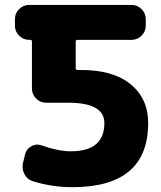

<svg xmlns="http://www.w3.org/2000/svg" viewBox="-20 -775 659 784"><path d="M406.2 -272.5Q406.2 -355.5 258.8 -355.5H168Q144.5 -355.5 127.4 -372.6Q110.4 -389.6 110.4 -413.1V-605.5Q110.4 -612.3 103.5 -612.3H98.6Q75.2 -612.3 58.1 -629.4Q41 -646.5 41 -669.9V-697.3Q41 -720.7 58.1 -737.8Q75.2 -754.9 98.6 -754.9H517.6Q541 -754.9 558.1 -737.8Q575.2 -720.7 575.2 -697.3V-669.9Q575.2 -646.5 558.1 -629.4Q541 -612.3 517.6 -612.3H296.9Q289.1 -612.3 289.1 -605.5V-496.1Q289.1 -489.3 296.9 -489.3H311.5Q442.4 -489.3 513.7 -430.7Q585 -372.1 585 -272.5Q585 -10.7 275.4 -10.7Q192.4 -10.7 113.3 -35.2Q89.8 -43 79.1 -65.4Q72.3 -79.1 72.3 -93.8Q72.3 -102.5 74.2 -111.3L83 -146.5Q88.9 -168 109.4 -178.7Q121.1 -184.6 132.8 -184.6Q141.6 -184.6 151.4 -180.7Q218.8 -157.2 268.6 -157.2Q406.2 -157.2 406.2 -272.5Z"/></svg>

Font: Gen Jyuu Gothic Heavy
Style: Bold
Weight: 900
Designer: [Source Han Sans]
Ryoko NISHIZUKA  (kana & ideographs); Paul D. Hunt (Latin, Greek & Cyrillic); Wenlong ZHANG  (bopomofo
Version: Version 1.002.20150607